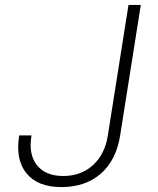

<svg xmlns="http://www.w3.org/2000/svg" viewBox="-20 -750 640 780"><path d="M229 10Q133 10 87.5 -46Q42 -102 58 -200H108Q95 -123 130 -79Q165 -35 237 -35Q309 -35 357.5 -79Q406 -123 418 -199L502 -730H552L468 -199Q452 -99 389.5 -44.5Q327 10 229 10Z"/></svg>

Font: JetBrains Mono Thin
Style: Italic
Weight: 100
Italic angle: -9°
Monospace: yes
Designer: Philipp Nurullin, Konstantin Bulenkov
Foundry: JetBrains
Version: Version 2.305; ttfautohint (v1.8.4.7-5d5b)